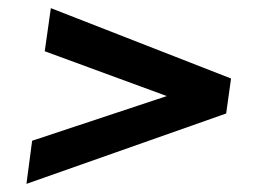

<svg xmlns="http://www.w3.org/2000/svg" viewBox="-20 -586 634 472"><path d="M45 -134 59 -240 463 -374 455 -326 90 -460 105 -566 548 -393 536 -307Z"/></svg>

Font: Pathway Extreme 28pt
Style: Bold Italic
Weight: 700
Italic angle: -8°
Designer: Eduardo Rodriguez Tunni
Foundry: Eduardo Rodriguez Tunni
Version: Version 1.001;gftools[0.9.26]